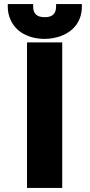

<svg xmlns="http://www.w3.org/2000/svg" viewBox="-20 -918 440 938"><path d="M18 -886C18 -863 22 -842 31 -823C56 -763 119 -728 199 -728C225 -728 250 -733 272 -740C331 -760 380 -807 380 -886V-898H254V-886C254 -852 237 -834 199 -834C161 -834 142 -850 142 -886V-898H18ZM112 0H284V-711H112Z"/></svg>

Font: Asimov Pro
Style: Ult
Weight: 900
Designer: Google
Version: Version 2.000980; 2014